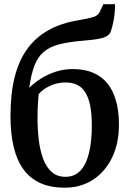

<svg xmlns="http://www.w3.org/2000/svg" viewBox="-20 -886 618 916"><path d="M288.5 9.5Q223 9.5 174.2 -11.8Q125.5 -33 93.5 -75.8Q61.5 -118.5 45.8 -182.8Q30 -247 30 -333.5Q30 -438 49.8 -517.2Q69.5 -596.5 109.8 -652.2Q150 -708 211 -742Q272 -776 354.5 -789.5Q396.5 -796.5 422.2 -803.8Q448 -811 456 -829.5L473 -866H529Q529 -841.5 526.2 -817.2Q523.5 -793 518.5 -771.5Q513.5 -750 507.5 -732.5Q500 -718 483 -710.2Q466 -702.5 439.8 -698.8Q413.5 -695 378 -692Q308.5 -686.5 262.5 -674.5Q216.5 -662.5 188.2 -638.2Q160 -614 144.2 -572.8Q128.5 -531.5 119.5 -467Q143.5 -491 175.5 -511.2Q207.5 -531.5 246 -544Q284.5 -556.5 327 -556.5Q381 -556.5 422.2 -539.8Q463.5 -523 491.2 -489.5Q519 -456 533.2 -406.2Q547.5 -356.5 547.5 -291.5Q547.5 -201.5 514.5 -133.8Q481.5 -66 423.2 -28.2Q365 9.5 288.5 9.5ZM292.5 -42.5Q337 -42.5 364.5 -72.8Q392 -103 405 -157.8Q418 -212.5 418 -286.5Q418 -344.5 409.8 -384Q401.5 -423.5 385.5 -447.5Q369.5 -471.5 346.5 -482Q323.5 -492.5 293.5 -492.5Q262.5 -492.5 236.8 -483.5Q211 -474.5 192.5 -461.8Q174 -449 164.5 -436.5Q163 -420 161.5 -400.5Q160 -381 159.5 -360.8Q159 -340.5 159 -321.5Q159 -270.5 164.8 -220.8Q170.5 -171 185 -130.8Q199.5 -90.5 225.5 -66.5Q251.5 -42.5 292.5 -42.5Z"/></svg>

Font: Merriweather 36pt SemiBold
Style: Regular
Weight: 600
Version: Version 2.100